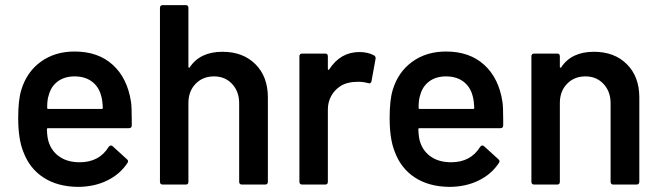

<svg xmlns="http://www.w3.org/2000/svg" viewBox="-20 -720 2573 749"><path d="M71 -128Q51 -177 51 -260Q51 -330 63 -369Q84 -439 139 -479Q194 -519 271 -519Q363 -519 420 -467Q477 -415 491 -323Q494 -305 494 -253V-231Q494 -220 483 -220H168Q163 -220 163 -216Q164 -181 171 -163Q183 -128 214 -107.5Q245 -87 291 -87Q367 -87 404 -147Q412 -157 420 -149L475 -99Q479 -96 479.5 -92Q480 -88 477 -84Q448 -40 397.5 -15.5Q347 9 283 9Q204 8 149.5 -27.5Q95 -63 71 -128ZM168 -295H377Q381 -295 381 -299Q380 -328 375 -345Q366 -381 339 -401.5Q312 -422 271 -422Q232 -422 205.5 -402.5Q179 -383 170 -348Q164 -332 164 -300Q164 -295 168 -295Z M604 -11V-689Q604 -700 615 -700H705Q715 -700 715 -689V-459Q715 -457 717 -456Q719 -455 720 -457Q760 -518 848 -518Q928 -518 976.5 -469.5Q1025 -421 1025 -340V-11Q1025 0 1014 0H924Q913 0 913 -11V-317Q913 -363 885.5 -392.5Q858 -422 815 -422Q771 -422 743 -393Q715 -364 715 -318V-11Q715 0 705 0H615Q604 0 604 -11Z M1148 -11V-500Q1148 -511 1159 -511H1249Q1259 -511 1259 -500V-451Q1259 -448 1260.5 -447.5Q1262 -447 1264 -449Q1308 -517 1382 -517Q1415 -517 1439 -504Q1447 -499 1445 -490L1429 -402Q1426 -392 1415 -396Q1397 -401 1378 -401Q1334 -401 1308 -384Q1285 -369 1272 -345.5Q1259 -322 1259 -292V-11Q1259 0 1249 0H1159Q1148 0 1148 -11Z M1520 -128Q1500 -177 1500 -260Q1500 -330 1512 -369Q1533 -439 1588 -479Q1643 -519 1720 -519Q1812 -519 1869 -467Q1926 -415 1940 -323Q1943 -305 1943 -253V-231Q1943 -220 1932 -220H1617Q1612 -220 1612 -216Q1613 -181 1620 -163Q1632 -128 1663 -107.5Q1694 -87 1740 -87Q1816 -87 1853 -147Q1861 -157 1869 -149L1924 -99Q1928 -96 1928.5 -92Q1929 -88 1926 -84Q1897 -40 1846.5 -15.5Q1796 9 1732 9Q1653 8 1598.5 -27.5Q1544 -63 1520 -128ZM1617 -295H1826Q1830 -295 1830 -299Q1829 -328 1824 -345Q1815 -381 1788 -401.5Q1761 -422 1720 -422Q1681 -422 1654.5 -402.5Q1628 -383 1619 -348Q1613 -332 1613 -300Q1613 -295 1617 -295Z M2053 -11V-500Q2053 -511 2064 -511H2154Q2164 -511 2164 -500V-459Q2164 -457 2166 -456Q2168 -455 2169 -457Q2209 -518 2297 -518Q2377 -518 2425.5 -469.5Q2474 -421 2474 -340V-11Q2474 0 2463 0H2373Q2362 0 2362 -11V-317Q2362 -363 2334.5 -392.5Q2307 -422 2264 -422Q2220 -422 2192 -393Q2164 -364 2164 -318V-11Q2164 0 2154 0H2064Q2053 0 2053 -11Z"/></svg>

Font: Barlow GEO Semi Bold
Style: Regular
Weight: 600
Designer: Jeremy Tribby
Foundry: Tribby Type
Version: Version 1.408